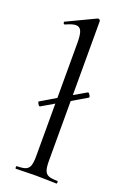

<svg xmlns="http://www.w3.org/2000/svg" viewBox="-142 -774 545 822"><g transform="rotate(20 131.0 -362.5)"><path d="M224 -413Q228 -413 233 -404Q238 -395 234 -393L166 -353V-81Q166 -52 171 -37.5Q176 -23 189 -17.5Q202 -12 229 -12Q232 -12 232 -6Q232 0 229 0Q206 0 192 -1L137 -2L83 -1Q69 0 45 0Q42 0 42 -6Q42 -12 45 -12Q72 -12 85 -17.5Q98 -23 103 -37.5Q108 -52 108 -81V-320L50 -286H49Q45 -286 40 -295Q35 -304 39 -305L108 -346V-598Q108 -634 101 -650Q94 -666 76 -666Q61 -666 30 -652H28Q25 -652 23.5 -657Q22 -662 25 -663L153 -724L157 -725Q160 -725 163 -722.5Q166 -720 166 -717V-380L223 -413Z"/></g></svg>

Font: Cormorant Garamond
Style: Regular
Weight: 400
Designer: Christian Thalmann (Catharsis Fonts)
Version: Version 3.000